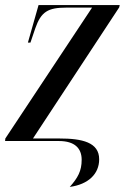

<svg xmlns="http://www.w3.org/2000/svg" viewBox="-35 -556 502 757"><path d="M240 181C313 171 356 130 356 72C356 5 289 -10 199 -10H95L435 -527L437 -536H117L75 -388H85L104 -444C127 -510 154 -526 227 -526H328L-14 -10L-15 0H197C260 0 287 29 287 74C287 118 272 145 240 181Z"/></svg>

Font: Noto Serif Display ExtraCondensed Medium
Style: Italic
Weight: 500
Width: 2
Italic angle: -12°
Designer: Monotype Design Team
Foundry: Monotype Imaging Inc.
Version: Version 2.009